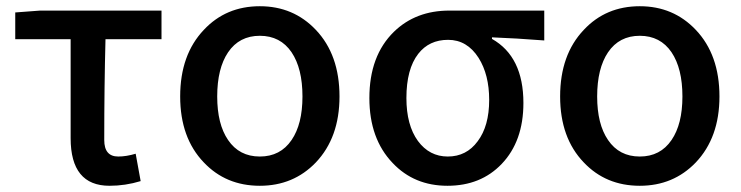

<svg xmlns="http://www.w3.org/2000/svg" viewBox="-20 -584 2380 617"><path d="M207 -140V-458H29V-544L109 -550H499V-458H319Q315 -305 315 -134Q315 -81 360 -81Q386 -81 416 -90L432 -2Q383 13 332 13Q207 13 207 -140Z M635 -62Q559 -141 559 -274Q559 -408 635 -488Q706 -564 815 -564Q923 -564 995 -488Q1071 -408 1071 -274Q1071 -142 995 -62Q923 13 815 13Q706 13 635 -62ZM917 -134Q952 -185 952 -274Q952 -364 917 -416Q881 -469 815 -469Q749 -469 713 -416Q678 -364 678 -274Q678 -185 713 -134Q749 -81 815 -81Q881 -81 917 -134Z M1242 -60Q1167 -138 1167 -269Q1167 -405 1246 -482Q1316 -550 1424 -550H1729V-454Q1639 -461 1561 -464V-459Q1662 -402 1662 -253Q1662 -130 1592 -57Q1525 13 1418 13Q1311 13 1242 -60ZM1515 -130Q1552 -179 1552 -263Q1552 -344 1518 -398Q1481 -456 1420 -456Q1359 -456 1324 -411Q1286 -362 1286 -269Q1286 -182 1323 -131Q1360 -81 1419 -81Q1479 -81 1515 -130Z M1856 -62Q1780 -141 1780 -274Q1780 -408 1856 -488Q1927 -564 2036 -564Q2144 -564 2216 -488Q2292 -408 2292 -274Q2292 -142 2216 -62Q2144 13 2036 13Q1927 13 1856 -62ZM2138 -134Q2173 -185 2173 -274Q2173 -364 2138 -416Q2102 -469 2036 -469Q1970 -469 1934 -416Q1899 -364 1899 -274Q1899 -185 1934 -134Q1970 -81 2036 -81Q2102 -81 2138 -134Z"/></svg>

Font: Noto Sans S Chinese Medium
Style: Regular
Weight: 500
Designer: Ryoko NISHIZUKA  (kana & ideographs); Paul D. Hunt (Latin, Greek & Cyrillic); Wenlong ZHANG  (bopomofo); Sandoll Communi
Foundry: Adobe Systems Incorporated
Version: Version 1.000;PS 1;hotconv 1.0.78;makeotf.lib2.5.61930